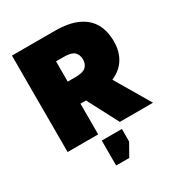

<svg xmlns="http://www.w3.org/2000/svg" viewBox="-212 -840 1124 1207"><g transform="rotate(-30 350.0 -237.0)"><path d="M55 0V-700H365Q465 -700 529 -671Q593 -642 624 -588Q655 -534 655 -456Q655 -386 623 -333.5Q591 -281 526 -253L675 0H434L317 -223H277V0ZM277 -383H335Q388 -383 409 -402.5Q430 -422 430 -456Q430 -491 409 -510.5Q388 -530 335 -530H277ZM277 226V45H423V136L372 226Z"/></g></svg>

Font: Golos Text ExtraBold
Style: Regular
Weight: 800
Designer: A.Korolkova, Vitaly Kuzmin
Foundry: ParaType Ltd
Version: Version 2.004